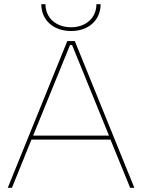

<svg xmlns="http://www.w3.org/2000/svg" viewBox="-20 -896 678 916"><path d="M177 -876C177 -800 235 -748 319 -748C403 -748 460 -800 460 -876H440C440 -812 391 -766 319 -766C247 -766 197 -811 197 -876ZM17 0H37L130 -230H507L601 0H621L337 -700H301ZM138 -249 314 -681H324L500 -249Z"/></svg>

Font: Fixel Display Thin
Style: Regular
Weight: 100
Designer: AlfaBravo + MacPaw
Foundry: Kyrylo Tkachov, Marchela Mozhyna, Serhii Makarenko, Maria Weinstein, Zakhar Kryvoshyya
Version: Version 1.211